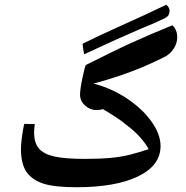

<svg xmlns="http://www.w3.org/2000/svg" viewBox="-20 -786 781 806"><path d="M301 0Q206 0 159.5 -16Q113 -32 90 -66Q68 -100 68 -161Q68 -175 70.5 -197.5Q73 -220 76.5 -240Q80 -260 82 -266L126 -265Q125 -255 124 -246Q123 -237 123 -227Q124 -186 143 -163Q162 -140 208 -129Q231 -124 263 -121.5Q295 -119 337 -119Q398 -119 442.5 -123Q487 -127 525 -136.5Q563 -146 604 -160Q592 -183 568 -210Q544 -237 510 -262Q494 -276 469 -292.5Q444 -309 412 -328Q401 -324 385 -324Q358 -324 337 -343Q316 -362 316 -389Q316 -400 319 -420Q322 -440 326.5 -461Q331 -482 335 -497.5Q339 -513 342 -514Q402 -544 448 -566.5Q494 -589 533.5 -607Q573 -625 614 -642.5Q655 -660 704 -680Q714 -670 719 -657.5Q724 -645 724 -630Q724 -605 709.5 -582Q695 -559 669 -546Q621 -522 576.5 -503.5Q532 -485 483.5 -468.5Q435 -452 373 -435Q447 -416 511.5 -373.5Q576 -331 615 -277Q654 -223 654 -173Q654 -91 559.5 -45.5Q465 0 301 0ZM333 -558Q330 -575 328.5 -584.5Q327 -594 327 -598Q327 -602 328 -603Q358 -618 398.5 -637Q439 -656 490 -679Q537 -700 584.5 -722Q632 -744 678 -766Q692 -755 692 -740Q691 -729 687.5 -722.5Q684 -716 673 -710Q665 -706 638.5 -694Q612 -682 568 -664Q519 -643 460 -616.5Q401 -590 333 -558Z"/></svg>

Font: Noto Naskh Arabic
Style: Bold
Weight: 700
Designer: Monotype Design Team, David Williams, Mohamad Dakak and Nizar Qandah
Foundry: Monotype Imaging Inc.
Version: Version 2.016